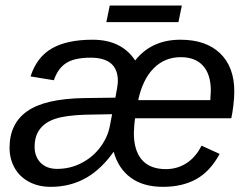

<svg xmlns="http://www.w3.org/2000/svg" viewBox="-20 -686 929 715"><path d="M482.9 -245.6Q480 -229 478.5 -190.4Q478.5 -125.5 508.5 -90.8Q538.6 -56.2 597.7 -56.2Q640.1 -56.2 674.6 -78.4Q709 -100.6 730.5 -143.6L797.9 -112.8Q763.2 -48.3 711.4 -19.3Q659.7 9.8 586.9 9.8Q513.2 9.8 466.8 -24.4Q420.4 -58.6 403.3 -121.1Q359.4 -58.6 304.7 -25.9Q273.9 -7.8 240.2 1Q206.5 9.8 169.4 9.8Q123 9.8 88.4 -8.8Q53.2 -27.3 34.4 -60.8Q15.6 -94.2 15.6 -135.7Q15.6 -226.1 81.8 -272.2Q147.9 -318.4 293.5 -320.8L409.7 -322.3Q418.9 -368.7 418.9 -384.3Q418.9 -471.2 317.4 -471.2Q256.8 -471.2 225.8 -450.7Q194.8 -430.2 180.7 -387.2L93.8 -401.4Q116.7 -473.1 173.1 -505.6Q229.5 -538.1 324.7 -538.1Q432.6 -538.1 483.4 -460.9Q544.4 -538.1 651.9 -538.1Q747.1 -538.1 799.8 -487.3Q852.5 -436.5 852.5 -345.7Q852.5 -322.3 848.9 -292.2Q845.2 -262.2 841.3 -245.6ZM494.6 -313H763.2L765.1 -348.1Q765.1 -408.7 736.3 -440.9Q707.5 -473.1 653.3 -473.1Q593.3 -473.1 552.2 -431.6Q511.2 -390.1 494.6 -313ZM108.9 -139.6Q108.9 -102.1 131.6 -79.6Q154.3 -57.1 192.4 -57.1Q242.2 -57.1 283.7 -79.1Q325.7 -100.6 353.5 -137.9Q381.3 -175.3 389.2 -217.3L397.5 -260.7L296.9 -258.8Q224.1 -256.3 186 -243.7Q108.9 -217.8 108.9 -139.6ZM657.2 -665.5 644.5 -603.5H376L388.7 -665.5Z"/></svg>

Font: Arimo
Style: Italic
Weight: 400
Italic angle: -12°
Designer: Steve Matteson
Foundry: Monotype Imaging Inc.
Version: Version 1.33